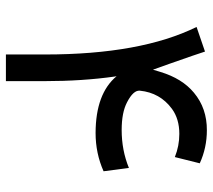

<svg xmlns="http://www.w3.org/2000/svg" viewBox="-55 -668 717 647"><g transform="rotate(90 303.5 -344.5)"><path d="M530.3 -659.2C495.4 -675.1 458.3 -683.1 418.9 -683.1C369.8 -683.4 327.6 -668.9 292.5 -639.6C260.6 -613.3 237.1 -575.4 222.2 -525.9L214.8 -501.5C208 -520.3 201.3 -539.1 194.8 -557.6C172.7 -620.4 159 -660.2 153.8 -676.8L70.8 -648.4C132.6 -523.1 163.6 -352.9 163.6 -137.7V-5.9H253.4V-136.2C253.4 -221.2 248.2 -300.3 237.8 -373.5L236.8 -378.9C275.9 -332 339.5 -308.4 427.7 -308.1H428.2C473.8 -308.1 516.8 -317.1 557.1 -335L545.9 -420.4C506.2 -404.1 463.5 -396 418 -396C378.9 -396 347.8 -402 324.7 -414.1C297 -428.4 284 -442.9 285.6 -457.5C290.2 -502.8 310.5 -538.7 346.7 -565.4C369.5 -582 397.6 -590.3 431.2 -590.3C458.2 -590.3 484.2 -585.3 509.3 -575.2Z"/></g></svg>

Font: Dirooz FD
Style: FD
Weight: 400
Foundry: DejaVu fonts team - Redesigned by Saber Rastikerdar
Version: Version 0.2.1